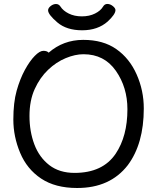

<svg xmlns="http://www.w3.org/2000/svg" viewBox="-20 -919 785 963"><path d="M559.1 -868.2Q559.1 -847.2 520 -811Q470.2 -767.1 392.1 -767.1Q314 -767.1 267.6 -806.6Q221.2 -846.2 221.2 -867.2Q221.2 -878.4 234.1 -888.7Q247.1 -898.9 261 -898.9Q274.9 -898.9 283.2 -886.2Q296.4 -865.2 324.7 -851.1Q353 -836.9 390.6 -836.9Q428.2 -836.9 456.5 -851.1Q484.9 -865.2 497.1 -886.2Q504.9 -899.4 519 -899.2Q533.2 -898.9 546.1 -888.4Q559.1 -877.9 559.1 -868.2ZM224.1 -654.8Q297.4 -718.8 397.2 -719Q497.1 -719.2 563.5 -672.6Q629.9 -626 665.5 -545.4Q701.2 -464.8 701.2 -375Q701.2 -198.2 621.1 -90.8Q532.2 24.4 366.2 23.9Q257.3 23.9 186.3 -23.4Q115.2 -70.8 81.1 -152.3Q46.9 -233.9 46.9 -319.3Q46.9 -404.8 63.5 -463.9Q80.1 -522.9 104.5 -567.9Q128.9 -612.8 154.1 -638.4Q179.2 -664.1 197.5 -664.1Q215.8 -664.1 224.1 -654.8ZM354 -51.8Q495.1 -51.8 560.1 -147.9Q619.1 -235.8 619.1 -371.1Q619.1 -481 561 -564Q502.9 -647 398.9 -647Q356.9 -647 309.6 -627.4Q262.2 -607.9 221.2 -568.8Q180.2 -529.8 154.1 -472.4Q127.9 -415 127.9 -337.4Q127.9 -259.8 152.3 -194.8Q176.8 -129.9 227.3 -90.8Q277.8 -51.8 354 -51.8Z"/></svg>

Font: LXGW WenKai Screen R
Style: Regular
Weight: 400
Designer: Fontworks Inc.
Version: Version 1.235;May 31, 2022